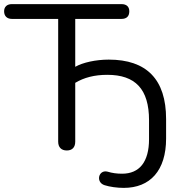

<svg xmlns="http://www.w3.org/2000/svg" viewBox="-23 -725 886 934"><path d="M579 189C707 189 785 105 785 -51V-146C785 -339 690 -435 506 -435C443 -435 380 -421 343 -400V-633H568C593 -633 606 -646 606 -670C606 -692 593 -705 568 -705H35C11 -705 -3 -692 -3 -670C-3 -647 11 -633 35 -633H260V-36C260 -9 275 7 302 7C329 7 343 -9 343 -36V-322C386 -348 437 -361 499 -361C635 -361 702 -292 702 -140V-48C702 63 655 120 571 120C545 120 523 117 500 110C456 99 441 162 486 176C511 184 547 189 579 189Z"/></svg>

Font: SN Pro Book
Style: Regular
Weight: 350
Designer: Tobias Whetton
Foundry: Supernotes
Version: Version 1.003;Glyphs 3.3 (3324)